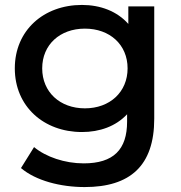

<svg xmlns="http://www.w3.org/2000/svg" viewBox="-20 -558 732 778"><path d="M324 -119C223 -119 151 -185 151 -281C151 -377 223 -442 324 -442C425 -442 497 -377 497 -281C497 -185 425 -119 324 -119ZM312 -23C384 -23 449 -46 495 -95V-65C495 48 440 104 319 104C243 104 166 78 118 38L65 123C125 174 225 200 323 200C507 200 605 114 605 -77V-532H500V-461C454 -513 386 -538 312 -538C157 -538 40 -435 40 -281C40 -127 157 -23 312 -23Z"/></svg>

Font: Montserrat-Alt1 SemBd
Style: Regular
Weight: 600
Designer: Differentunic
Foundry: Differentunic
Version: Version 7.222